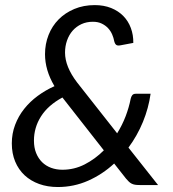

<svg xmlns="http://www.w3.org/2000/svg" viewBox="-20 -744 697 772"><path d="M361 -723.5Q397.5 -723.5 426.8 -711.8Q456 -700 476 -679.5Q496 -659 506.2 -631.2Q516.5 -603.5 516 -571.5L465.5 -562Q454 -559.5 448.2 -563Q442.5 -566.5 439.5 -577.5Q437 -591.5 431 -605.5Q425 -619.5 414.5 -630.8Q404 -642 389 -649.2Q374 -656.5 353.5 -656.5Q328 -656.5 307.5 -647Q287 -637.5 272.2 -620.8Q257.5 -604 249.5 -581.2Q241.5 -558.5 241.5 -532.5Q241.5 -476 290 -412.5L451 -208Q471.5 -241 485 -276.2Q498.5 -311.5 505.5 -347Q507.5 -356 512 -361.5Q516.5 -367 526 -367H585.5Q577.5 -309.5 554.8 -254Q532 -198.5 496.5 -150.5L615.5 0H541.5Q531 0 523.2 -1.2Q515.5 -2.5 509.5 -5.5Q503.5 -8.5 498.2 -13.5Q493 -18.5 487 -25.5L439 -86.5Q392 -43 334.5 -17.5Q277 8 212.5 8Q171.5 8 137.5 -4.2Q103.5 -16.5 79 -39.2Q54.5 -62 41 -94.5Q27.5 -127 27.5 -167.5Q27.5 -207 40.8 -242Q54 -277 77.2 -306.2Q100.5 -335.5 131.8 -358.5Q163 -381.5 199 -397.5Q179.5 -430.5 170.2 -462.5Q161 -494.5 161 -526Q161 -567 175.2 -603.2Q189.5 -639.5 215.8 -666Q242 -692.5 279 -708Q316 -723.5 361 -723.5ZM231 -61.5Q278.5 -61.5 320.5 -83Q362.5 -104.5 397.5 -139.5L231 -352Q173.5 -321 145 -276.2Q116.5 -231.5 116.5 -178.5Q116.5 -150.5 125.2 -128.8Q134 -107 149.2 -92Q164.5 -77 185.5 -69.2Q206.5 -61.5 231 -61.5Z"/></svg>

Font: Lato
Style: Italic
Weight: 400
Italic angle: -7°
Designer: Lukasz Dziedzic
Foundry: tyPoland Lukasz Dziedzic
Version: Version 2.007; 2014-02-27